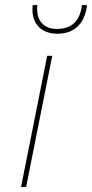

<svg xmlns="http://www.w3.org/2000/svg" viewBox="-20 -737 363 757"><path d="M63 0 166 -517H186L83 0ZM206 -604Q173 -604 149.5 -618Q126 -632 115.5 -657.5Q105 -683 109 -717H127Q123 -672 143.5 -647.5Q164 -623 205 -623Q292 -623 303 -717H323Q317 -662 286.5 -633Q256 -604 206 -604Z"/></svg>

Font: Montserrat Thin Thin
Style: Italic
Weight: 250
Italic angle: -11.3°
Version: Version 9.000